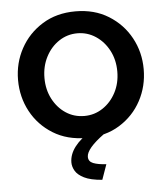

<svg xmlns="http://www.w3.org/2000/svg" viewBox="-52 -579 706 819"><g transform="rotate(-5 301.0 -169.0)"><path d="M301 10Q219 10 158.5 -27.5Q98 -65 65 -126.5Q32 -188 32 -261Q32 -334 65.5 -395.5Q99 -457 159.5 -494.5Q220 -532 301 -532Q382 -532 442.5 -494.5Q503 -457 536.5 -395.5Q570 -334 570 -261Q570 -188 537 -126.5Q504 -65 443.5 -27.5Q383 10 301 10ZM145 -260Q145 -210 166 -170Q187 -130 222 -107Q257 -84 301 -84Q344 -84 379.5 -107.5Q415 -131 436 -171Q457 -211 457 -261Q457 -311 436 -351Q415 -391 379.5 -414.5Q344 -438 301 -438Q258 -438 222.5 -414.5Q187 -391 166 -350.5Q145 -310 145 -260ZM228 109Q228 40 326 -20H358L377 0Q300 56 300 91Q300 111 320 119Q340 127 376 129L353 194Q303 190 276 176.5Q249 163 238.5 145Q228 127 228 109Z"/></g></svg>

Font: Raleway SemiBold
Style: Regular
Weight: 600
Designer: Matt McInerney, Pablo Impallari, Rodrigo Fuenzalida
Foundry: Matt McInerney, Pablo Impallari, Rodrigo Fuenzalida
Version: Version 4.026